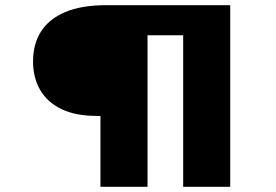

<svg xmlns="http://www.w3.org/2000/svg" viewBox="-20 -720 1062 740"><path d="M367.1 0V-314L414.1 -273.3H351.4Q271.4 -273.3 216.9 -299.5Q162.4 -325.8 134.9 -373.2Q107.4 -420.6 107.4 -483.1Q107.4 -550.7 138.4 -599.1Q169.4 -647.4 231.9 -673.7Q294.4 -700 388.4 -700H867.4V0H686V-660L736.5 -584H454.1L548.6 -652V0Z"/></svg>

Font: Lexend Tera
Style: Regular
Weight: 400
Designer: Bonnie Shaver-Troup, Thomas Jockin
Foundry: Lexend
Version: Version 1.007